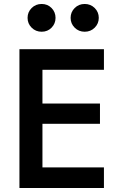

<svg xmlns="http://www.w3.org/2000/svg" viewBox="-20 -948 611 968"><path d="M194 -324V-104H504V0H78V-700H504V-596H194V-426H484V-324ZM356.5 -808.5Q336 -829 336 -858Q336 -887 356.5 -907.5Q377 -928 407 -928Q437 -928 457.5 -907.5Q478 -887 478 -858Q478 -829 457.5 -808.5Q437 -788 407 -788Q377 -788 356.5 -808.5ZM139.5 -808.5Q119 -829 119 -858Q119 -887 139.5 -907.5Q160 -928 190 -928Q220 -928 240 -907.5Q260 -887 260 -858Q260 -829 240 -808.5Q220 -788 190 -788Q160 -788 139.5 -808.5Z"/></svg>

Font: Renner* Medium
Style: Medium
Weight: 500
Version: Version 003.000 ; ttfautohint (v0.97) -l 8 -r 50 -G 200 -x 1